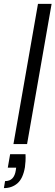

<svg xmlns="http://www.w3.org/2000/svg" viewBox="-40 -740 285 986"><path d="M29 0 155 -720H225L99 0ZM-20 226 -14 190Q10 190 23.5 176Q37 162 41 135L43 121H0L12 52H91Q92 70 91 87.5Q90 105 88 119Q78 177 49.5 201.5Q21 226 -20 226Z"/></svg>

Font: DM Sans 9pt Light
Style: Italic
Weight: 300
Italic angle: -10°
Version: Version 4.004;gftools[0.9.30]